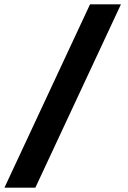

<svg xmlns="http://www.w3.org/2000/svg" viewBox="-34 -732 586 882"><path d="M-13.5 130 379.5 -712H521.5L128.5 130Z"/></svg>

Font: Overpass ExtraBold
Style: Regular
Weight: 800
Designer: Delve Withrington, Dave Bailey, Thomas Jockin
Foundry: Delve Fonts LLC
Version: Version 4.000; ttfautohint (v1.8.3)